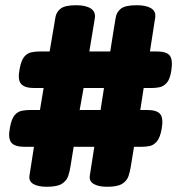

<svg xmlns="http://www.w3.org/2000/svg" viewBox="-20 -709 698 735"><path d="M159 6Q125 6 107 -5Q89 -16 93 -38L110 -147H74Q36 -147 23 -163.5Q10 -180 18 -220Q24 -254 36 -268Q48 -282 64 -285Q80 -288 96 -288H133L147 -372H111Q74 -372 60.5 -388Q47 -404 55 -444Q61 -478 73 -492Q85 -506 101 -509Q117 -512 133 -512H170L185 -600Q189 -622 192 -642Q195 -662 211.5 -675.5Q228 -689 272 -689Q308 -689 327.5 -676.5Q347 -664 343 -639L322 -512H402L416 -600Q420 -622 423 -642Q426 -662 442.5 -675.5Q459 -689 504 -689Q540 -689 559 -677Q578 -665 574 -641L554 -512H580Q618 -512 630 -496Q642 -480 636 -440Q631 -406 618.5 -392Q606 -378 590.5 -375Q575 -372 559 -372H530L517 -288H543Q581 -288 593.5 -272Q606 -256 599 -216Q593 -182 580.5 -167.5Q568 -153 553 -150Q538 -147 522 -147H493L481 -73Q478 -53 472 -35Q466 -17 448 -5.5Q430 6 390 6Q357 6 338.5 -5Q320 -16 324 -38L341 -147H262L250 -73Q247 -53 241 -35Q235 -17 217 -5.5Q199 6 159 6ZM285 -288H365L378 -372H300Z"/></svg>

Font: Fredoka SemiCondensed
Style: Bold
Weight: 700
Width: 4
Designer: Ben Nathan
Foundry: Milena B. Brandão, Ben Nathan
Version: Version 2.001